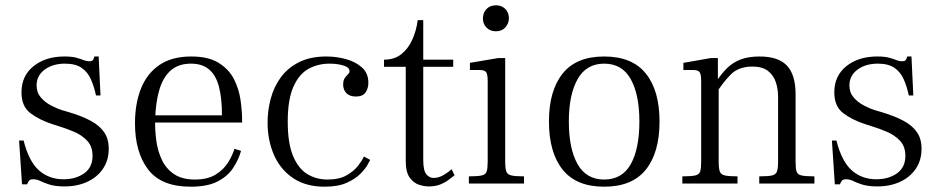

<svg xmlns="http://www.w3.org/2000/svg" viewBox="-20 -692 3544 724"><path d="M217 11Q185 10 165 3.5Q145 -3 132 -9.5Q119 -16 105 -16Q94 -16 90 -11Q86 -6 82 3H63L52 -162H69Q89 -83 127 -49.5Q165 -16 219 -16Q266 -16 297.5 -38.5Q329 -61 329 -104Q329 -140 308.5 -161.5Q288 -183 259.5 -195Q231 -207 205 -215L177 -224Q128 -240 94.5 -265.5Q61 -291 61 -344Q61 -406 106.5 -442.5Q152 -479 223 -479Q251 -479 267.5 -474.5Q284 -470 295 -465.5Q306 -461 316 -461Q329 -461 332 -468Q335 -475 336 -479H352L359 -332H342Q335 -365 323 -392.5Q311 -420 288 -436Q265 -452 225 -452Q179 -452 148.5 -429.5Q118 -407 118 -370Q118 -343 134 -324.5Q150 -306 173 -294Q196 -282 216 -276L240 -269Q290 -254 323 -236Q356 -218 373 -193Q390 -168 390 -131Q390 -87 367.5 -54.5Q345 -22 306 -5Q267 12 217 11Z M699 12Q588 12 538.5 -53Q489 -118 489 -227Q489 -302 512 -359Q535 -416 582 -447.5Q629 -479 701 -479Q766 -479 804.5 -455Q843 -431 862 -394Q881 -357 887 -315Q893 -273 893 -237V-230H558L559 -257H817Q817 -322 805.5 -365.5Q794 -409 768 -430.5Q742 -452 700 -452Q653 -452 624 -426.5Q595 -401 581 -354Q567 -307 565 -242Q564 -201 569.5 -161Q575 -121 591 -88Q607 -55 637 -35Q667 -15 715 -15Q763 -15 793.5 -34Q824 -53 840.5 -80Q857 -107 864 -131L889 -123Q879 -88 858 -57Q837 -26 799 -7Q761 12 699 12Z M1204 12Q1133 12 1085 -20.5Q1037 -53 1013 -108Q989 -163 989 -230Q989 -276 1001 -320.5Q1013 -365 1039 -400.5Q1065 -436 1107.5 -457.5Q1150 -479 1211 -479Q1249 -479 1285 -469Q1321 -459 1345 -437.5Q1369 -416 1369 -380Q1369 -359 1358.5 -343.5Q1348 -328 1322 -328Q1299 -328 1286.5 -340.5Q1274 -353 1274 -373Q1274 -389 1280 -397.5Q1286 -406 1292 -411.5Q1298 -417 1298 -424Q1298 -438 1275 -445Q1252 -452 1223 -452Q1178 -452 1142.5 -432Q1107 -412 1086 -364Q1065 -316 1065 -233Q1065 -152 1085 -104Q1105 -56 1139 -35.5Q1173 -15 1215 -15Q1260 -15 1288 -31.5Q1316 -48 1331.5 -68.5Q1347 -89 1352 -102L1376 -89Q1375 -88 1367 -72.5Q1359 -57 1340 -37.5Q1321 -18 1288 -3Q1255 12 1204 12Z M1596 11Q1581 11 1561 5Q1541 -1 1525.5 -21.5Q1510 -42 1510 -86V-440H1428V-467Q1467 -467 1493 -487.5Q1519 -508 1534.5 -542Q1550 -576 1555 -616H1576V-467H1689V-440H1576V-89Q1576 -49 1587.5 -35Q1599 -21 1615 -21Q1635 -21 1654.5 -33Q1674 -45 1683 -54L1694 -31Q1684 -23 1670.5 -13Q1657 -3 1639 4Q1621 11 1596 11Z M1748 0V-27Q1782 -27 1797 -30.5Q1812 -34 1815.5 -46.5Q1819 -59 1819 -83V-386Q1819 -412 1813 -420Q1807 -428 1789 -428H1752V-455L1858 -473H1885V-83Q1885 -58 1889 -46Q1893 -34 1908 -30.5Q1923 -27 1956 -27V0ZM1850 -574Q1828 -574 1814.5 -588Q1801 -602 1801 -622Q1801 -644 1814.5 -658Q1828 -672 1850 -672Q1865 -672 1876 -665.5Q1887 -659 1893 -648Q1899 -637 1899 -622Q1898 -602 1885 -588Q1872 -574 1850 -574Z M2258 12Q2153 12 2101.5 -52.5Q2050 -117 2050 -234Q2050 -350 2101.5 -414.5Q2153 -479 2258 -479Q2364 -479 2415.5 -414.5Q2467 -350 2467 -234Q2467 -117 2415.5 -52.5Q2364 12 2258 12ZM2258 -15Q2326 -15 2358.5 -73Q2391 -131 2391 -234Q2391 -335 2358.5 -393.5Q2326 -452 2258 -452Q2191 -452 2158 -393.5Q2125 -335 2125 -234Q2125 -131 2158 -73Q2191 -15 2258 -15Z M2843 0V-27Q2877 -27 2891.5 -30.5Q2906 -34 2910 -46Q2914 -58 2914 -83V-327Q2914 -356 2905.5 -382Q2897 -408 2876 -424.5Q2855 -441 2817 -441Q2765 -441 2735 -410.5Q2705 -380 2679 -338V-381Q2699 -413 2721.5 -435Q2744 -457 2773.5 -468Q2803 -479 2844 -479Q2915 -479 2947.5 -444.5Q2980 -410 2980 -336V-83Q2980 -58 2983.5 -46Q2987 -34 3002 -30.5Q3017 -27 3051 -27V0ZM2553 0V-27Q2587 -27 2602 -30.5Q2617 -34 2620.5 -46Q2624 -58 2624 -83V-386Q2624 -412 2618 -420Q2612 -428 2594 -428H2557V-455L2660 -473H2687V-395H2690V-83Q2690 -58 2694 -46Q2698 -34 2713 -30.5Q2728 -27 2761 -27V0Z M3282 11Q3250 10 3230 3.5Q3210 -3 3197 -9.5Q3184 -16 3170 -16Q3159 -16 3155 -11Q3151 -6 3147 3H3128L3117 -162H3134Q3154 -83 3192 -49.5Q3230 -16 3284 -16Q3331 -16 3362.5 -38.5Q3394 -61 3394 -104Q3394 -140 3373.5 -161.5Q3353 -183 3324.5 -195Q3296 -207 3270 -215L3242 -224Q3193 -240 3159.5 -265.5Q3126 -291 3126 -344Q3126 -406 3171.5 -442.5Q3217 -479 3288 -479Q3316 -479 3332.5 -474.5Q3349 -470 3360 -465.5Q3371 -461 3381 -461Q3394 -461 3397 -468Q3400 -475 3401 -479H3417L3424 -332H3407Q3400 -365 3388 -392.5Q3376 -420 3353 -436Q3330 -452 3290 -452Q3244 -452 3213.5 -429.5Q3183 -407 3183 -370Q3183 -343 3199 -324.5Q3215 -306 3238 -294Q3261 -282 3281 -276L3305 -269Q3355 -254 3388 -236Q3421 -218 3438 -193Q3455 -168 3455 -131Q3455 -87 3432.5 -54.5Q3410 -22 3371 -5Q3332 12 3282 11Z"/></svg>

Font: Frank Ruhl Libre Light
Style: Regular
Weight: 300
Designer: Yanek Iontef
Foundry: Fontef
Version: Version 6.003;gftools[0.9.30]